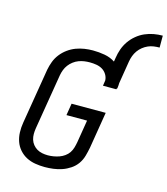

<svg xmlns="http://www.w3.org/2000/svg" viewBox="-134 -1040 1002 1152"><g transform="rotate(15 366.5 -464.5)"><path d="M252 8Q222 8 192.5 3Q163 -2 138 -15Q113 -28 94 -49.5Q75 -71 65.5 -98Q56 -125 55 -155Q54 -185 59 -215L116 -560Q121 -586 130.5 -611.5Q140 -637 157.5 -659.5Q175 -682 198.5 -699Q222 -716 247.5 -725.5Q273 -735 299.5 -739Q326 -743 352 -743Q389 -743 425 -736.5Q461 -730 490 -711L494 -735Q498 -763 507.5 -790Q517 -817 533.5 -841Q550 -865 573.5 -884.5Q597 -904 623.5 -915.5Q650 -927 677.5 -932Q705 -937 733 -937V-863Q715 -863 697 -860.5Q679 -858 662 -850.5Q645 -843 630 -831Q615 -819 604 -803.5Q593 -788 586.5 -770.5Q580 -753 577 -735L554 -594Q554 -587 553.5 -580.5Q553 -574 552 -567Q552 -565 551.5 -563Q551 -561 550 -559H548L547 -554H464L469 -588Q468 -608 457.5 -625Q447 -642 430.5 -652Q414 -662 393.5 -665.5Q373 -669 352 -669Q335 -669 317.5 -666.5Q300 -664 283 -657.5Q266 -651 251 -639.5Q236 -628 225 -613.5Q214 -599 207.5 -582Q201 -565 198 -548L141 -203Q138 -185 138 -167Q138 -149 143 -132.5Q148 -116 159 -102.5Q170 -89 184.5 -80.5Q199 -72 216.5 -68.5Q234 -65 252 -65Q269 -65 287 -68Q305 -71 322 -77Q339 -83 354.5 -94Q370 -105 380 -120Q390 -135 395 -152.5Q400 -170 403 -187L426 -327H298L310 -401H522L485 -175Q480 -149 472.5 -122Q465 -95 449 -72Q433 -49 409 -33Q385 -17 359 -8Q333 1 305.5 4.5Q278 8 252 8Z"/></g></svg>

Font: Zed Sans Extended
Style: Italic
Weight: 400
Width: 7
Italic angle: -9°
Designer: Belleve Invis
Foundry: Belleve Invis
Version: Version 1.0.0; ttfautohint (v1.8.4)